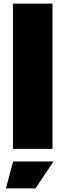

<svg xmlns="http://www.w3.org/2000/svg" viewBox="-20 -828 364 1068"><path d="M53 70H278L177 220H13ZM52 -808H272V0H52Z"/></svg>

Font: Encode Sans Normal
Style: Black
Weight: 900
Designer: Pablo Impallari, Andres Torresi
Foundry: Pablo Impallari, Andres Torresi
Version: Version 1.000; ttfautohint (v1.00) -l 8 -r 50 -G 200 -x 14 -